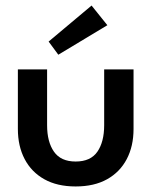

<svg xmlns="http://www.w3.org/2000/svg" viewBox="-20 -661 563 693"><path d="M150 -209Q150 -149 174.8 -113.5Q199.5 -78 253 -78Q307 -78 331.5 -113.5Q356 -149 356 -209V-410.5H462V-195.5Q462 -133.5 437.5 -86.8Q413 -40 366.5 -14Q320 12 253 12Q186.5 12 140 -14Q93.5 -40 69 -86.8Q44.5 -133.5 44.5 -195.5V-410.5H150ZM190.5 -463.5 155.5 -511 310.5 -641 367.5 -570Z"/></svg>

Font: League Spartan Thin Medium
Style: Regular
Weight: 500
Version: Version 2.002